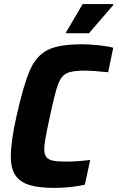

<svg xmlns="http://www.w3.org/2000/svg" viewBox="-20 -913 575 941"><path d="M33 -146Q33 -219 61 -344Q96 -500 127 -570Q158 -640 213.5 -668Q269 -696 381 -696Q423 -696 466.5 -691Q510 -686 535 -679L510 -559Q427 -567 399 -567Q334 -567 307 -554Q280 -541 264.5 -499.5Q249 -458 225 -344Q210 -276 203.5 -239Q197 -202 197 -183Q197 -156 207.5 -143Q218 -130 240 -125.5Q262 -121 305 -121Q356 -121 422 -129L396 -8Q368 -1 326.5 3.5Q285 8 248 8Q170 8 123.5 -6.5Q77 -21 55 -54.5Q33 -88 33 -146ZM304 -750V-755L385 -893H535V-888L416 -750Z"/></svg>

Font: Saira Semi Condensed
Style: Bold Italic
Weight: 700
Width: 4
Italic angle: -12°
Designer: Hector Gatti with collaboration of the Omnibus-Type team
Foundry: Omnibus-Type
Version: Version 1.001; ttfautohint (v1.8)